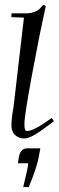

<svg xmlns="http://www.w3.org/2000/svg" viewBox="-20 -552 239 779"><path d="M52.7 110.4 56.6 85Q59.6 68.4 67.9 59.1Q76.2 49.8 90.8 49.8H143.6L136.7 87.9Q128.9 128.9 96.7 207H74.2Q92.8 131.8 94.7 110.4ZM26.4 -482.4V-498H85.9Q104.5 -498 118.7 -503.4Q132.8 -508.8 138.2 -513.7Q143.6 -518.6 152.3 -529.3L156.2 -532.2L166 -527.3L165 -523.4Q138.7 -405.3 108.9 -243.7Q79.1 -82 79.1 -49.8Q79.1 -32.2 81.5 -26.4Q84 -20.5 90.8 -20.5Q117.2 -20.5 189.5 -73.2L199.2 -60.5Q149.4 -22.5 122.6 -6.3Q95.7 9.8 78.1 9.8Q56.6 9.8 41.5 -3.9Q26.4 -17.6 26.4 -43Q26.4 -71.3 35.2 -120.1L77.1 -480.5Z"/></svg>

Font: Kleymisska
Style: Regular
Weight: 500
Italic angle: -8°
Designer: gluk
Foundry: gluk
Version: Version 0.298